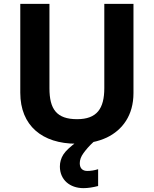

<svg xmlns="http://www.w3.org/2000/svg" viewBox="-20 -734 795 994"><path d="M379 -117C273 -117 236 -169 236 -277V-714H85V-254C85 -83 199 10 375 10C436 10 488 -1 533 -22C614 -61 671 -137 671 -252V-714H520V-278C520 -172 482 -117 379 -117ZM412 240C436 240 461 236 488 229V142C469 148 450 151 432 151C407 151 393 137 393 111C393 94 399 77 412 59C425 41 442 21 465 0H378C344 25 320 47 308 66C296 85 290 106 290 128C290 197 342 240 412 240Z"/></svg>

Font: Passageway
Style: Regular
Weight: 700
Foundry: Ascender Corporation
Version: Version 1.11